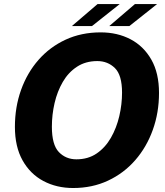

<svg xmlns="http://www.w3.org/2000/svg" viewBox="-20 -908 808 940"><path d="M338 12.5Q257 12.5 192.5 -21.8Q128 -56 90.5 -122.8Q53 -189.5 53 -287Q53 -383.5 83 -467.5Q113 -551.5 168.5 -614.8Q224 -678 301.2 -713.8Q378.5 -749.5 473 -749.5Q554.5 -749.5 619 -715.8Q683.5 -682 721 -616Q758.5 -550 758.5 -453Q758.5 -357 728.2 -272.5Q698 -188 642.2 -124Q586.5 -60 509.2 -23.8Q432 12.5 338 12.5ZM354 -128Q411.5 -128 453.5 -156.8Q495.5 -185.5 523 -233.5Q550.5 -281.5 564 -339.2Q577.5 -397 577.5 -454.5Q577.5 -540.5 542.5 -574.8Q507.5 -609 456.5 -609Q399 -609 356.8 -581.2Q314.5 -553.5 287.5 -507Q260.5 -460.5 247.2 -403.5Q234 -346.5 234 -287.5Q234 -199 268.2 -163.5Q302.5 -128 354 -128ZM332 -780.5 457.5 -888H566L430.5 -780.5ZM515 -780.5 640.5 -888H749L613.5 -780.5Z"/></svg>

Font: Epilogue ExtraBold
Style: Italic
Weight: 800
Italic angle: -12°
Designer: Tyler Finck
Foundry: Etcetera Type Co
Version: Version 2.111; ttfautohint (v1.8.3)